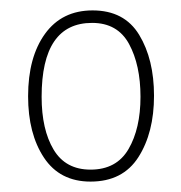

<svg xmlns="http://www.w3.org/2000/svg" viewBox="-20 -745 348 369"><path d="M158 -725Q99 -725 66.5 -680Q34 -635 34 -560Q34 -488 64.5 -442Q95 -396 154 -396Q216 -396 246 -443Q276 -490 276 -561Q276 -631 247.5 -678Q219 -725 158 -725ZM157 -701Q206 -701 228 -660.5Q250 -620 250 -559Q250 -498 227 -458.5Q204 -419 154 -419Q106 -419 83 -457.5Q60 -496 60 -559Q60 -701 157 -701Z"/></svg>

Font: Noto Sans Display SemiCondensed Thin
Style: Regular
Weight: 250
Width: 4
Designer: Monotype Design team
Foundry: Monotype Imaging Inc.
Version: 1.000